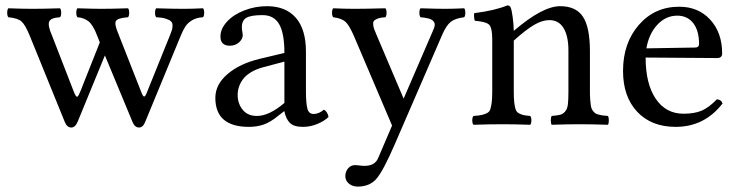

<svg xmlns="http://www.w3.org/2000/svg" viewBox="-20 -462 2747 714"><path d="M245.1 12.2Q229.5 12.2 221.2 -7.8L89.8 -331.1Q73.7 -370.1 59.8 -382.3Q45.9 -394.5 11.2 -397.9Q6.8 -402.3 6.8 -414.6Q6.8 -426.8 11.2 -431.2Q63 -429.2 102.1 -429.2Q143.6 -429.2 203.1 -431.2Q207.5 -426.8 207.5 -414.6Q207.5 -402.3 203.1 -397.9Q168.5 -396 162.8 -381.3Q157.2 -366.7 172.9 -331.1L252.9 -125Q261.2 -102.1 267.1 -102.1Q271 -102.1 280.8 -127L351.1 -304.2L345.2 -319.8Q338.4 -336.9 334.7 -345.2Q331.1 -353.5 324 -365Q316.9 -376.5 310.1 -382.1Q303.2 -387.7 292.5 -392.3Q281.7 -397 268.1 -397.9Q263.7 -402.3 263.7 -414.6Q263.7 -426.8 268.1 -431.2Q327.6 -429.2 356 -429.2Q396.5 -429.2 456.1 -431.2Q460.4 -426.8 460.4 -414.6Q460.4 -402.3 456.1 -397.9Q417 -395 410.9 -383.5Q404.8 -372.1 419.9 -336.9L505.9 -118.2Q511.7 -103 516.1 -103Q521 -103 527.8 -122.1L611.8 -330.1Q617.2 -343.3 619.4 -350.6Q621.6 -357.9 621.6 -367.7Q621.6 -377.4 615.7 -382.8Q609.9 -388.2 596.4 -392.6Q583 -397 561 -397.9Q556.6 -402.3 556.6 -414.6Q556.6 -426.8 561 -431.2Q620.6 -429.2 663.1 -429.2Q694.8 -429.2 734.9 -431.2Q739.3 -426.8 739.3 -414.6Q739.3 -402.3 734.9 -397.9Q710.4 -396.5 694.1 -386.5Q677.7 -376.5 669.2 -363.3Q660.6 -350.1 650.9 -326.2L520 -8.8Q511.7 12.2 497.1 12.2Q481.4 12.2 473.1 -7.8L370.1 -255.9L269 -9.8Q259.8 12.2 245.1 12.2Z M1037.6 -79.1V-232.9L958.5 -211.9Q931.6 -204.6 912.6 -192.9Q893.6 -181.2 883.3 -167Q873 -152.8 868.4 -138.4Q863.8 -124 863.8 -108.9Q863.8 -77.1 882.3 -54Q900.9 -30.8 935.5 -30.8Q980.5 -30.8 1037.6 -79.1ZM1037.6 -47.9H1035.6L1015.6 -32.2Q985.4 -7.3 960.4 1.2Q935.5 9.8 905.8 9.8Q780.8 9.8 780.8 -98.1Q780.8 -147.9 826.4 -186.8Q872.1 -225.6 945.8 -243.2L1037.6 -265.1Q1037.6 -338.4 1018.1 -372.1Q998.5 -405.8 956.5 -405.8Q913.6 -405.8 896.5 -396Q879.4 -386.2 879.4 -360.8Q879.4 -353 881.1 -344Q882.8 -335 882.8 -332Q882.8 -316.9 868.9 -304.4Q855 -292 834.5 -292Q799.8 -292 799.8 -326.2Q799.8 -355 824 -381.3Q848.1 -407.7 888.4 -423.3Q928.7 -439 972.7 -439Q1042.5 -439 1080.1 -396Q1117.7 -353 1117.7 -270V-123Q1117.7 -80.1 1122.8 -59.1Q1127.9 -38.1 1146.5 -38.1Q1165.5 -38.1 1184.6 -54.2Q1198.2 -46.9 1201.7 -26.9Q1185.1 -11.2 1159.4 -0.7Q1133.8 9.8 1106.4 9.8Q1072.3 9.8 1057.6 -5.4Q1043 -20.5 1037.6 -47.9Z M1264.2 190.9Q1265.1 174.8 1275.1 163.3Q1285.2 151.9 1301.3 151.9Q1306.2 151.9 1316.4 153.3Q1326.7 154.8 1335.9 154.8Q1374 154.8 1386.2 126L1438 4.9L1298.3 -323.2Q1279.3 -367.7 1264.9 -380.9Q1250.5 -394 1219.2 -397.9Q1214.8 -402.3 1214.8 -414.6Q1214.8 -426.8 1219.2 -431.2Q1259.3 -429.2 1300.3 -429.2Q1338.9 -429.2 1413.1 -431.2Q1417.5 -426.8 1417.5 -414.6Q1417.5 -402.3 1413.1 -397.9Q1396.5 -397 1386.5 -393.6Q1376.5 -390.1 1371.8 -385.7Q1367.2 -381.3 1367.7 -372.6Q1368.2 -363.8 1370.8 -355.7Q1373.5 -347.7 1379.9 -333L1481 -95.2L1592.3 -353Q1596.2 -361.8 1596.7 -368.7Q1597.2 -375.5 1594 -380.1Q1590.8 -384.8 1586.4 -387.9Q1582 -391.1 1574.2 -393.1Q1566.4 -395 1559.8 -396Q1553.2 -397 1543.9 -397.9Q1539.6 -402.3 1539.6 -414.6Q1539.6 -426.8 1543.9 -431.2Q1603.5 -429.2 1635.3 -429.2Q1666 -429.2 1706.1 -431.2Q1710.4 -426.8 1710.4 -414.6Q1710.4 -402.3 1706.1 -397.9Q1671.9 -393.6 1655.8 -380.4Q1639.6 -367.2 1625 -334L1448.2 74.2Q1405.3 173.3 1380.1 202.6Q1355 231.9 1310.1 231.9Q1290 231.9 1276.6 220Q1263.2 208 1264.2 190.9Z M2173.8 -271V-122.1Q2173.8 -104 2174.8 -91.6Q2175.8 -79.1 2177.2 -69.1Q2178.7 -59.1 2182.6 -53.2Q2186.5 -47.4 2190.7 -43.2Q2194.8 -39.1 2203.1 -36.6Q2211.4 -34.2 2219.2 -33Q2227.1 -31.7 2240.7 -30.8Q2244.1 -26.4 2244.1 -14.4Q2244.1 -2.4 2240.7 2Q2181.2 0 2133.8 0Q2091.3 0 2031.7 2Q2028.3 -2.4 2028.3 -14.4Q2028.3 -26.4 2031.7 -30.8Q2053.7 -32.7 2063.7 -35.4Q2073.7 -38.1 2081.8 -47.6Q2089.8 -57.1 2091.8 -73.7Q2093.8 -90.3 2093.8 -122.1V-273.9Q2093.8 -328.1 2075.7 -357.7Q2057.6 -387.2 2022.9 -387.2Q1996.1 -387.2 1965.6 -369.1Q1935.1 -351.1 1890.6 -311V-122.1Q1890.6 -96.7 1892.3 -81.5Q1894 -66.4 1897.2 -56.2Q1900.4 -45.9 1908.7 -41.3Q1917 -36.6 1925.5 -34.4Q1934.1 -32.2 1951.7 -30.8Q1956.1 -26.4 1956.1 -14.4Q1956.1 -2.4 1951.7 2Q1892.1 0 1850.6 0Q1800.3 0 1740.7 2Q1736.3 -2.4 1736.3 -14.4Q1736.3 -26.4 1740.7 -30.8Q1761.2 -32.2 1771.2 -34.4Q1781.2 -36.6 1790.8 -41.3Q1800.3 -45.9 1803.5 -56.2Q1806.6 -66.4 1808.6 -81.3Q1810.5 -96.2 1810.5 -122.1V-315.9Q1810.5 -357.4 1799.6 -369.4Q1788.6 -381.3 1745.6 -384.8Q1743.7 -390.6 1742.9 -400.1Q1742.2 -409.7 1743.7 -413.1Q1818.8 -422.4 1866.7 -441.9Q1876 -441.9 1878.9 -434.1Q1882.8 -425.8 1886.5 -398.9Q1890.1 -372.1 1890.6 -347.2Q1997.6 -439 2063 -439Q2122.1 -439 2147.9 -399.7Q2173.8 -360.4 2173.8 -271Z M2383.8 -282.2 2564.9 -285.2Q2579.6 -285.2 2579.6 -298.8Q2579.6 -348.1 2557.9 -376Q2536.1 -403.8 2498.5 -403.8Q2456.1 -403.8 2424.6 -370.1Q2393.1 -336.4 2383.8 -282.2ZM2646 -92.8Q2662.6 -91.3 2667 -77.1Q2599.6 9.8 2492.7 9.8Q2402.3 9.8 2349.6 -46.4Q2296.9 -102.5 2296.9 -198.2Q2296.9 -301.8 2355.7 -369.4Q2414.6 -437 2505.9 -437Q2577.1 -437 2621.3 -388.7Q2665.5 -340.3 2665.5 -263.2Q2665.5 -246.1 2647 -246.1L2380.9 -248Q2380.9 -150.4 2418.5 -94.7Q2456.1 -39.1 2522 -39.1Q2562.5 -39.1 2589.4 -50.5Q2616.2 -62 2646 -92.8Z"/></svg>

Font: Common Serif
Style: Regular
Weight: 400
Designer: Philipp H. Poll, Khaled Hosny
Foundry: Stefan Peev, Context Ltd.
Version: Version 1.026